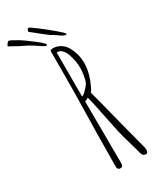

<svg xmlns="http://www.w3.org/2000/svg" viewBox="-357 -993 875 1069"><g transform="rotate(-30 80.0 -458.5)"><path d="M219 -10 207 -54Q179 -147 166 -211Q158 -246 146 -308Q132 -380 120 -425L110 -419L97 -413L99 -28V-13Q99 7 81 7Q73 7 68 2Q63 -3 63 -10V-25L65 -227L67 -324Q71 -499 71 -622V-751Q71 -760 89 -760Q115 -760 137.5 -746Q160 -732 173 -708Q200 -659 200 -601Q200 -555 180 -501Q174 -486 165 -466.5Q156 -447 149 -440Q170 -363 210 -203L257 -23Q258 -20 258 -12Q258 -3 254.5 3.5Q251 10 244 10Q224 10 219 -10ZM150 -497Q157 -511 162 -539Q167 -567 167 -589Q167 -630 153 -673Q146 -698 132 -713.5Q118 -729 101 -729H99Q98 -728 96 -728V-446Q104 -446 123 -465Q142 -484 150 -497ZM149 -809Q127 -825 114 -831Q86 -851 24 -902Q17 -905 17 -912Q17 -916 21.5 -921.5Q26 -927 28 -927Q34 -927 75 -896Q116 -865 155 -832Q194 -799 195 -792L191 -787Q174 -790 149 -809ZM44 -800Q26 -811 8 -824L-17 -839L-71 -866L-123 -895Q-121 -903 -114.5 -911Q-108 -919 -102 -919Q-95 -919 -46 -890Q-27 -878 22 -841Q70 -804 70 -797Q70 -789 64 -789Q61 -789 44 -800Z"/></g></svg>

Font: Amatic SC
Style: Regular
Weight: 400
Designer: Multiple Designers
Foundry: Vernon Adams
Version: Version 2.505